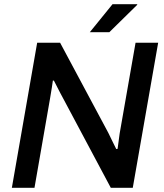

<svg xmlns="http://www.w3.org/2000/svg" viewBox="-20 -888 774 908"><path d="M404.8 -735.8 512.2 -868.2H628.9V-865.2L497.1 -735.8ZM36.1 0 155.8 -686H264.2L492.2 -259.8Q497.1 -249.5 511.2 -220.7Q525.4 -191.9 529.8 -183.1L536.1 -184.1Q545.9 -255.9 545.9 -256.8L621.1 -686H728L607.9 0H503.9L282.2 -416Q273.4 -431.2 234.9 -506.8H230Q227.1 -483.4 216.8 -422.9L143.1 0Z"/></svg>

Font: Archivo Medium
Style: Italic
Weight: 500
Italic angle: -10°
Designer: Hector Gatti
Foundry: Omnibus-Type
Version: Version 2.001